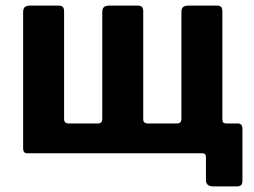

<svg xmlns="http://www.w3.org/2000/svg" viewBox="-20 -550 910 689"><path d="M757 -530Q769 -530 773.5 -525Q778 -520 778 -509V-19Q778 0 762 0H78Q63 0 63 -17V-506Q63 -520 69.5 -525Q76 -530 90 -530H188Q201 -530 205.5 -525Q210 -520 210 -509V-122Q210 -107 227 -107H332Q347 -107 347 -124V-506Q347 -520 353.5 -525Q360 -530 374 -530H472Q485 -530 489.5 -525Q494 -520 494 -509V-122Q494 -107 511 -107H616Q631 -107 631 -124V-506Q631 -520 637.5 -525Q644 -530 658 -530ZM746 119Q719 119 719 96V13Q719 0 706 0H659V-107H778V-120Q778 -107 792 -107H833Q850 -107 850 -88V99Q850 109 845.5 114Q841 119 828 119Z"/></svg>

Font: Libre Franklin
Style: Bold
Weight: 700
Designer: Pablo Impallari, Rodrigo Fuenzalida, Nhung Nguyen
Foundry: Impallari Type
Version: Version 3.000